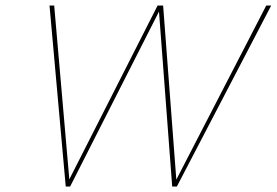

<svg xmlns="http://www.w3.org/2000/svg" viewBox="-20 -678 1006 698"><path d="M966 -658 623 0H606L558 -636L235 0H219L160 -658H177L232 -26L553 -658H573L621 -25L948 -658Z"/></svg>

Font: Ysabeau Thin
Style: Italic
Weight: 200
Italic angle: -12°
Designer: Christian Thalmann (Catharsis Fonts)
Version: Version 0.003